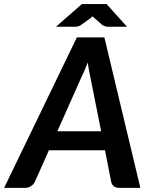

<svg xmlns="http://www.w3.org/2000/svg" viewBox="-56 -903 717 923"><path d="M219.7 -272H430.2L380.9 -519.5Q370.6 -566.9 365.7 -602.5Q349.1 -558.6 329.6 -519ZM518.1 0Q484.9 0 478.5 -29.3L448.7 -180.7H179.2L111.8 -29.3Q106.4 -17.6 93.8 -8.8Q81.1 0 65.9 0H-36.1L313.5 -723.1H445.8L618.7 0ZM463.9 -774.4Q449.2 -774.4 436 -782.7L396.5 -817.4Q391.1 -822.8 389.6 -824.7L381.3 -817.4L333 -782.7Q321.8 -774.4 302.7 -774.4H212.9L337.4 -883.3H456.5L554.7 -774.4Z"/></svg>

Font: Lato-BoldItalic
Style: Bold Italic
Weight: 700
Italic angle: -7°
Designer: Lukasz Dziedzic
Foundry: tyPoland Lukasz Dziedzic
Version: Version 1.104; Western+Polish opensource